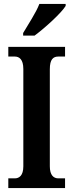

<svg xmlns="http://www.w3.org/2000/svg" viewBox="-20 -951 370 971"><path d="M97 -784V-771H155C209 -811 291 -886 312 -921V-931H179C162 -886 123 -829 97 -784ZM22 0H309V-49H275C251 -49 232 -65 232 -110V-601C232 -651 249 -665 275 -665H309V-714H22V-665H55C77 -665 98 -651 98 -602V-110C98 -63 77 -49 55 -49H22Z"/></svg>

Font: Noto Serif Bengali ExtraCondensed
Style: Regular
Weight: 400
Width: 2
Designer: Juan Bruce, Universal Thirst, Indian Type Foundry and the Monotype Design Team.
Foundry: Monotype Imaging Inc.
Version: Version 2.003